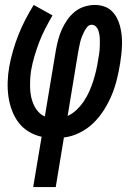

<svg xmlns="http://www.w3.org/2000/svg" viewBox="-20 -550 540 775"><path d="M114 205 148 2Q120 -4 95.5 -19Q71 -34 54.5 -56Q38 -78 28 -105Q18 -132 14 -160.5Q10 -189 11 -219.5Q12 -250 17 -279Q23 -312 32.5 -345Q42 -378 54.5 -409.5Q67 -441 82.5 -471Q98 -501 116 -530L192 -488Q177 -462 163 -435Q149 -408 138.5 -380.5Q128 -353 119.5 -324.5Q111 -296 106 -268Q103 -250 102 -232Q101 -214 101.5 -195.5Q102 -177 105.5 -160Q109 -143 116 -127.5Q123 -112 134.5 -99Q146 -86 161 -80L206 -350Q210 -371 215.5 -391.5Q221 -412 230 -432Q239 -452 252 -470.5Q265 -489 282.5 -503Q300 -517 321 -523.5Q342 -530 363 -530Q382 -530 400 -524Q418 -518 430.5 -506Q443 -494 451.5 -478Q460 -462 464.5 -444.5Q469 -427 471 -408.5Q473 -390 472.5 -371Q472 -352 470 -332.5Q468 -313 465 -295Q460 -263 452 -230.5Q444 -198 431.5 -167.5Q419 -137 400.5 -107.5Q382 -78 357.5 -54Q333 -30 302 -14.5Q271 1 238 5L205 205ZM253 -82Q273 -91 290 -107.5Q307 -124 319.5 -143Q332 -162 341 -182.5Q350 -203 356.5 -223.5Q363 -244 368 -265.5Q373 -287 376 -308Q378 -318 379.5 -328Q381 -338 382 -348Q383 -358 383 -368.5Q383 -379 383 -388.5Q383 -398 381.5 -408Q380 -418 377 -427Q374 -436 367 -443Q360 -450 350 -450Q339 -450 331.5 -440.5Q324 -431 319 -421Q314 -411 310 -400.5Q306 -390 303.5 -379.5Q301 -369 299 -358Q297 -347 295 -337Z"/></svg>

Font: Iosevka Curly Slab MdObl
Style: Regular
Weight: 500
Italic angle: -9°
Monospace: yes
Designer: Belleve Invis
Foundry: Belleve Invis
Version: Version 11.0.0; ttfautohint (v1.8.3)